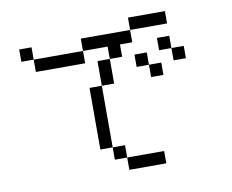

<svg xmlns="http://www.w3.org/2000/svg" viewBox="-81 -854 1161 959"><g transform="rotate(-10 500.0 -375.0)"><path d="M687.5 0V-62.5H500V0ZM750 -437.5V-500H687.5V-437.5ZM875 -500V-562.5H812.5V-500ZM812.5 -687.5V-750H625V-687.5H375V-625H125V-562.5H375V-625H500V-562.5H437.5Q437.5 -562.5 437.5 -437.5H375V-125H437.5V-62.5H500V-125H437.5V-437.5H500Q500 -437.5 500 -562.5H562.5V-625H625V-687.5ZM687.5 -500V-562.5H625V-500ZM812.5 -562.5V-625H750V-562.5ZM125 -625V-687.5H62.5V-625Z"/></g></svg>

Font: Unifont
Style: Regular
Weight: 500
Version: Version 13.0.05